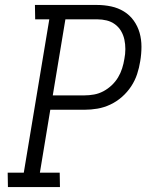

<svg xmlns="http://www.w3.org/2000/svg" viewBox="-20 -755 640 775"><path d="M222 0H12L11 -58H76L179 -677H122L121 -735H371Q401 -735 429 -729Q457 -723 480.5 -708.5Q504 -694 520 -671.5Q536 -649 543.5 -622.5Q551 -596 551 -566.5Q551 -537 546 -508Q542 -482 533.5 -456Q525 -430 509.5 -406.5Q494 -383 472.5 -364Q451 -345 425.5 -333Q400 -321 373.5 -316.5Q347 -312 321 -312H183L141 -58H221ZM193 -370H321Q340 -370 359.5 -373.5Q379 -377 397 -386.5Q415 -396 430.5 -410.5Q446 -425 456.5 -442.5Q467 -460 473 -479Q479 -498 482 -517Q486 -537 486 -557Q486 -577 482 -595.5Q478 -614 468.5 -630Q459 -646 444 -657Q429 -668 410.5 -672.5Q392 -677 372 -677H244Z"/></svg>

Font: Iosevka HT Light Extended
Style: Italic
Weight: 300
Width: 7
Italic angle: -9°
Monospace: yes
Designer: Belleve Invis
Foundry: Belleve Invis
Version: Version 32.3.0; ttfautohint (v1.8.4)